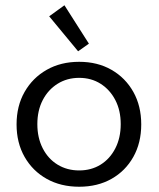

<svg xmlns="http://www.w3.org/2000/svg" viewBox="-20 -702 603 730"><path d="M281 8Q211 8 157.5 -22Q104 -52 73.5 -105.5Q43 -159 43 -229Q43 -299 73.5 -352.5Q104 -406 157.5 -436.5Q211 -467 281 -467Q351 -467 404 -436.5Q457 -406 487 -352.5Q517 -299 517 -229Q517 -159 487 -105.5Q457 -52 404 -22Q351 8 281 8ZM281 -54Q327 -54 362.5 -76Q398 -98 418.5 -138Q439 -178 439 -230Q439 -282 418.5 -321.5Q398 -361 362.5 -383.5Q327 -406 281 -406Q235 -406 199 -383.5Q163 -361 142.5 -321.5Q122 -282 122 -230Q122 -178 142.5 -138Q163 -98 199 -76Q235 -54 281 -54ZM277 -507 167 -640 225 -682 318 -536Z"/></svg>

Font: Inconsolata SemiExpanded
Style: Regular
Weight: 400
Width: 6
Monospace: yes
Designer: Raph Levien, Cyreal, Brenton Simpson
Foundry: Raph Levien, Cyreal, Google
Version: Version 3.100; ttfautohint (v1.8.4.7-5d5b)